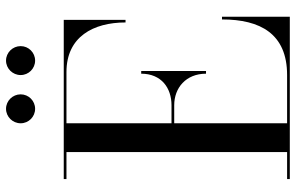

<svg xmlns="http://www.w3.org/2000/svg" viewBox="-192 -790 982 637"><g transform="rotate(-90 298.5 -471.0)"><path d="M368.5 -893C368.5 -866.5 390 -845 416.5 -845C443 -845 464.5 -866.5 464.5 -893C464.5 -919.5 443 -941.5 416.5 -941.5C390 -941.5 368.5 -919.5 368.5 -893ZM208.5 -893C208.5 -866.5 230 -845 256.5 -845C283 -845 304.5 -866.5 304.5 -893C304.5 -919.5 283 -941.5 256.5 -941.5C230 -941.5 208.5 -919.5 208.5 -893ZM373 -278H382V-493H373C373 -426 325.5 -392.5 268.5 -392.5H208.5V-741H378.5C495.5 -741 543 -652 543 -545H551.5V-750H23.5V-741H113V-9H23.5V0H562V-225H553C553 -98 505.5 -9 368.5 -9H208.5V-383.5H268.5C325.5 -383.5 373 -345 373 -278Z"/></g></svg>

Font: Bodoni* 24
Style: Regular
Weight: 400
Version: Version 2.3